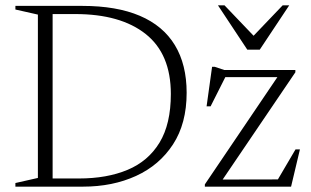

<svg xmlns="http://www.w3.org/2000/svg" viewBox="-20 -697 1160 717"><path d="M618 -346Q618 -495.5 524 -570Q430 -644.5 261 -644.5H134.5L140 -675H287Q415.5 -675 502.2 -638Q589 -601 633 -528.5Q677 -456 677 -350.5Q677 -236 626.2 -158Q575.5 -80 488 -40Q400.5 0 290 0H140L134.5 -30.5H275Q379.5 -30.5 456.5 -62.8Q533.5 -95 575.8 -164.5Q618 -234 618 -346ZM37.5 0V-13.5L121.5 -32.5V-642.5L37.5 -661.5V-675H176.5V0ZM745 0V-8.5L1023 -419.5L1042.5 -409H790L828.5 -423L766.5 -300H751.5L772 -447.5H782L817.5 -435.5H1083V-427L804 -15.5L787.5 -26.5L1032 -27L1011 -15.5L1083.5 -139H1100L1067 0ZM937.5 -552.5H916.5L1035.5 -677H1060L950 -511.5H903.5L794 -677H818.5Z"/></svg>

Font: Newsreader 24pt Light
Style: Regular
Weight: 300
Designer: Hugues Gentile
Foundry: Production Type
Version: Version 1.003